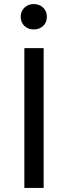

<svg xmlns="http://www.w3.org/2000/svg" viewBox="-20 -926 335 946"><path d="M195 0H100V-689H195ZM211 -843Q211 -816 193 -798.5Q175 -781 146 -781Q118 -781 100 -798.5Q82 -816 82 -843Q82 -870 100 -888Q118 -906 146 -906Q175 -906 193 -888Q211 -870 211 -843Z"/></svg>

Font: Statis Sans
Style: Regular
Weight: 400
Designer: bBox Type GmbH
Foundry: bBox Type GmbH
Version: Version 1.000